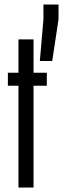

<svg xmlns="http://www.w3.org/2000/svg" viewBox="-20 -833 280 853"><path d="M62 0V-452H15V-510H62V-658H129V-510H188V-452H129V0ZM157 -562 173 -747V-813H240V-747L212 -562Z"/></svg>

Font: Saira UltraCondensed Medium
Style: Regular
Weight: 500
Width: 1
Designer: Hector Gatti with collaboration of the Omnibus-Type team
Foundry: Omnibus-Type
Version: Version 1.101